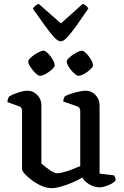

<svg xmlns="http://www.w3.org/2000/svg" viewBox="-20 -969 639 993"><path d="M246 4Q222 4 195.5 -7.5Q169 -19 146 -36Q123 -53 108.5 -69Q94 -85 94 -95V-394Q94 -402 91 -409Q88 -416 79 -419L18 -441Q20 -455 23 -462Q26 -469 30 -472Q47 -482 75.5 -491Q104 -500 122 -500Q151 -500 172.5 -478Q194 -456 194 -425V-123Q205 -114 219.5 -102.5Q234 -91 249.5 -82Q265 -73 276 -73Q288 -73 309 -78.5Q330 -84 353 -93Q376 -102 395 -110V-394Q395 -402 391.5 -409Q388 -416 379 -419L307 -444Q308 -455 311 -462.5Q314 -470 317 -472Q328 -478 348 -484.5Q368 -491 389.5 -495.5Q411 -500 423 -500Q452 -500 473.5 -478Q495 -456 495 -425V-71L570 -62Q572 -59 575 -52Q578 -45 578 -36Q572 -27 557 -19Q542 -11 525 -5.5Q508 0 496 0Q469 0 443 -15Q417 -30 406 -51Q385 -38 356 -25.5Q327 -13 297.5 -4.5Q268 4 246 4ZM386 -577Q379 -577 368.5 -585.5Q358 -594 348 -606Q338 -618 331.5 -630.5Q325 -643 325 -650Q325 -658 334.5 -667.5Q344 -677 357 -686Q370 -695 383 -701Q396 -707 403 -707Q411 -707 420.5 -698.5Q430 -690 439.5 -677.5Q449 -665 455 -652.5Q461 -640 461 -632Q461 -623 447 -610Q433 -597 415.5 -587Q398 -577 386 -577ZM187 -577Q180 -577 170 -585Q160 -593 150 -605.5Q140 -618 133 -630Q126 -642 126 -650Q126 -658 135.5 -667.5Q145 -677 158 -686Q171 -695 184.5 -701Q198 -707 205 -707Q212 -707 222 -698.5Q232 -690 241.5 -677.5Q251 -665 257 -652.5Q263 -640 263 -632Q263 -623 249 -610Q235 -597 217 -587Q199 -577 187 -577ZM294 -755Q280 -755 259.5 -777Q239 -799 211.5 -837.5Q184 -876 150 -924Q154 -932 163 -939.5Q172 -947 180 -949L295 -848L408 -949Q417 -946 425 -939.5Q433 -933 437 -925Q403 -875 375.5 -836.5Q348 -798 328 -776.5Q308 -755 294 -755Z"/></svg>

Font: Texturina Medium
Style: Regular
Weight: 500
Designer: Guillermo Torres Carreño
Foundry: Omnibus-Type
Version: Version 1.003